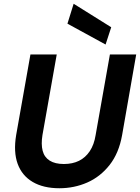

<svg xmlns="http://www.w3.org/2000/svg" viewBox="-20 -990 745 1022"><path d="M296 12Q211 12 154 -21.5Q97 -55 74 -118Q51 -181 66 -271L142 -700H282L206 -271Q198 -222 207 -187.5Q216 -153 244.5 -135Q273 -117 320 -117Q366 -117 400.5 -134Q435 -151 458 -185.5Q481 -220 489 -271L565 -700H705L630 -271Q613 -175 563.5 -112Q514 -49 444.5 -18.5Q375 12 296 12ZM542 -753 339 -864 372 -970 572 -845Z"/></svg>

Font: DM Sans ExtraBold
Style: Italic
Weight: 800
Italic angle: -10°
Designer: Colophon Foundry, Jonny Pinhorn
Foundry: Colophon Foundry
Version: Version 4.004;gftools[0.9.30]